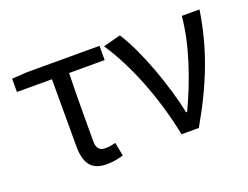

<svg xmlns="http://www.w3.org/2000/svg" viewBox="-92 -741 1210 938"><g transform="rotate(-20 513.0 -272.0)"><path d="M322 13C356 13 387 6 409 -1L395 -71C377 -66 360 -63 342 -63C312 -63 297 -78 297 -116C297 -226 297 -346 300 -469H485V-543H107L29 -538V-469H211V-122C211 -34 240 13 322 13Z M714 0H804C914 -191 976 -354 1005 -543H913C900 -397 843 -233 777 -93H772C741 -240 671 -440 596 -557L505 -533C598 -395 674 -199 714 0Z"/></g></svg>

Font: Squished Noto Sans CJK JP Regular
Style: Regular
Weight: 400
Designer: Ryoko NISHIZUKA (kana & ideographs); Paul D. Hunt (Latin, Greek & Cyrillic); Wenlong ZHANG (bopomofo); Sandoll Communica
Foundry: Adobe Systems Incorporated
Version: Version 1.004;PS 1.004;hotconv 1.0.82;makeotf.lib2.5.63406